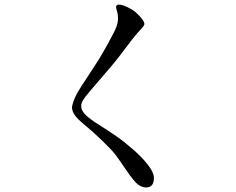

<svg xmlns="http://www.w3.org/2000/svg" viewBox="-20 -741 1040 846"><path d="M512 -720Q524 -718 543.5 -708.5Q563 -699 576 -688.5Q589 -678 603.5 -660.5Q618 -643 616 -633Q614 -627 605 -617Q596 -607 583 -592.5Q570 -578 534 -530Q498 -482 479.5 -460Q461 -438 430.5 -402.5Q400 -367 376 -339Q352 -311 344 -296Q336 -281 338 -271Q338 -256 353.5 -238.5Q369 -221 414 -192.5Q459 -164 493 -140.5Q527 -117 567 -82Q607 -47 632 -14.5Q657 18 658 40Q659 62 650 74Q641 85 623 85Q607 85 589.5 73Q572 61 538 11Q504 -39 488.5 -59.5Q473 -80 430.5 -121Q388 -162 355 -189Q322 -216 310 -233Q298 -250 297 -268Q297 -273 303 -292Q309 -311 321.5 -333Q334 -355 366 -403Q398 -451 414.5 -477.5Q431 -504 458.5 -554Q486 -604 493 -623Q500 -642 500 -660Q500 -678 496 -690.5Q492 -703 491.5 -709Q491 -715 495.5 -718.5Q500 -722 512 -720Z"/></svg>

Font: ChillKai
Style: Regular
Weight: 400
Designer: ChillType
Foundry: 寒蝉字型
Version: Version 2.000